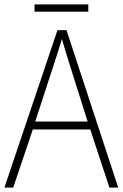

<svg xmlns="http://www.w3.org/2000/svg" viewBox="-20 -852 557 872"><path d="M477 0 390 -264H129L40 0H0L241 -715H282L517 0ZM288 -585Q282 -605 275 -628Q268 -651 261 -675Q254 -652 247 -629Q240 -606 233 -585L140 -300H378ZM381 -832V-799H137V-832Z"/></svg>

Font: Noto Sans Arabic SemCond ExtLt
Style: Regular
Weight: 200
Width: 4
Designer: Monotype Design Team, Nadine Chahine, Nizar Qandah and Khaled Hosny
Foundry: Monotype Imaging Inc.
Version: Version 2.012; ttfautohint (v1.8.4.7-5d5b)